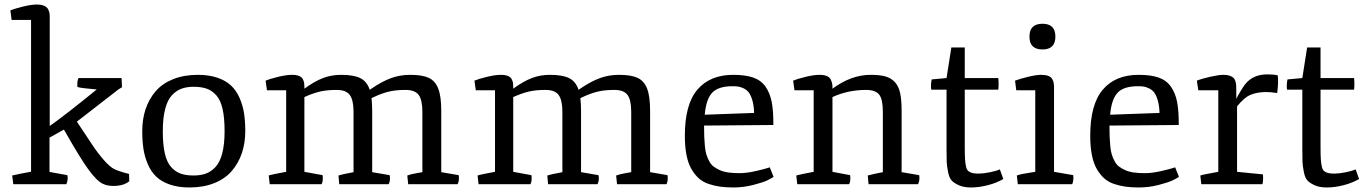

<svg xmlns="http://www.w3.org/2000/svg" viewBox="-20 -805 5971 839"><path d="M38.1 0 33.2 -38.1Q62.5 -44.9 115.7 -54.7V-717.8H30.8L25.4 -759.8Q43.5 -767.1 79.8 -776.1Q116.2 -785.2 140.6 -785.2Q159.7 -785.2 172.1 -780Q184.6 -774.9 189.5 -765.9Q194.3 -756.8 195.8 -749.5Q197.3 -742.2 197.3 -732.4V-254.4Q264.2 -301.3 402.8 -414.1Q336.9 -419.4 318.4 -424.8Q315.9 -448.2 322.8 -463.9H511.2L513.2 -423.8L498.5 -415L315.9 -273.4Q326.7 -257.8 350.6 -221.4Q374.5 -185.1 390.1 -161.9Q405.8 -138.7 428.2 -112.1Q450.7 -85.4 469.7 -71.8Q488.8 -58.6 543.9 -44.9L544.9 -13.2Q524.9 4.4 488.3 7.1Q451.7 9.8 428.2 -2.4Q402.8 -14.6 366.5 -64.2Q330.1 -113.8 259.3 -238.8L196.3 -203.6V-53.7L274.4 -39.6Q278.8 -21 270 0Z M601.6 -231.9Q601.6 -284.2 616.2 -328.1Q630.9 -372.1 659.9 -406Q689 -439.9 736.3 -459Q783.7 -478 844.7 -478Q893.6 -478 930.4 -465.3Q967.3 -452.6 990 -430.9Q1012.7 -409.2 1026.9 -377Q1041 -344.7 1046.4 -310.1Q1051.8 -275.4 1051.8 -231.9Q1051.8 -179.7 1036.9 -135.7Q1022 -91.8 992.9 -57.9Q963.9 -23.9 916.5 -4.9Q869.1 14.2 808.1 14.2Q759.3 14.2 722.4 1.5Q685.5 -11.2 662.8 -33Q640.1 -54.7 626.2 -86.9Q612.3 -119.1 606.9 -153.8Q601.6 -188.5 601.6 -231.9ZM691.4 -231.9Q691.4 -173.8 700.2 -135Q709 -96.2 727.5 -75.4Q746.1 -54.7 769.3 -46.4Q792.5 -38.1 826.2 -38.1Q856.4 -38.1 879.4 -46.4Q902.3 -54.7 921.6 -75.2Q940.9 -95.7 951.2 -135.3Q961.4 -174.8 961.4 -231.9Q961.4 -290 952.6 -328.9Q943.8 -367.7 925.3 -388.4Q906.7 -409.2 883.3 -417.5Q859.9 -425.8 826.2 -425.8Q795.9 -425.8 773.2 -417.5Q750.5 -409.2 731.2 -388.7Q711.9 -368.2 701.7 -328.6Q691.4 -289.1 691.4 -231.9Z M1158.7 0 1154.3 -38.1Q1168.5 -43 1230.5 -54.2V-410.6H1146.5L1140.6 -452.6Q1156.2 -459.5 1193.6 -468.8Q1231 -478 1255.9 -478Q1274.9 -478 1286.9 -473.1Q1298.8 -468.3 1303.5 -458.7Q1308.1 -449.2 1309.1 -442.9Q1310.1 -436.5 1310.1 -425.8V-417.5Q1353.5 -449.2 1390.6 -463.6Q1427.7 -478 1470.2 -478Q1525.4 -478 1554.4 -463.6Q1583.5 -449.2 1595.7 -412.6L1606.4 -419.9Q1650.4 -449.7 1689.5 -463.9Q1728.5 -478 1772 -478Q1825.2 -478 1853.5 -464.8Q1881.8 -451.7 1895 -418Q1908.2 -384.3 1908.2 -320.8V-52.7L1984.4 -39.6Q1985.4 -35.6 1985.4 -25.4Q1985.4 -10.7 1979.5 0H1763.7L1759.8 -38.1Q1770.5 -42 1780 -44.2Q1789.6 -46.4 1805.9 -49.3Q1822.3 -52.2 1825.7 -52.7V-315.9Q1825.7 -368.7 1809.3 -390.4Q1793 -412.1 1752 -412.1Q1709.5 -412.1 1678.5 -404.5Q1647.5 -397 1611.3 -379.9L1603.5 -376Q1606.4 -351.6 1606.4 -320.8V-52.7L1682.6 -39.6Q1684.1 -35.6 1684.1 -25.4Q1684.1 -10.7 1678.2 0H1462.4L1459 -38.1Q1470.7 -42.5 1524.9 -52.7V-315.9Q1524.9 -367.7 1508.5 -389.9Q1492.2 -412.1 1451.2 -412.1Q1408.7 -412.1 1377.9 -404.8Q1347.2 -397.5 1310.1 -380.9V-54.2L1389.6 -39.6Q1390.6 -35.6 1390.6 -25.4Q1390.6 -9.8 1385.3 0Z M2071.3 0 2066.9 -38.1Q2081.1 -43 2143.1 -54.2V-410.6H2059.1L2053.2 -452.6Q2068.8 -459.5 2106.2 -468.8Q2143.6 -478 2168.5 -478Q2187.5 -478 2199.5 -473.1Q2211.4 -468.3 2216.1 -458.7Q2220.7 -449.2 2221.7 -442.9Q2222.7 -436.5 2222.7 -425.8V-417.5Q2266.1 -449.2 2303.2 -463.6Q2340.3 -478 2382.8 -478Q2438 -478 2467 -463.6Q2496.1 -449.2 2508.3 -412.6L2519 -419.9Q2563 -449.7 2602.1 -463.9Q2641.1 -478 2684.6 -478Q2737.8 -478 2766.1 -464.8Q2794.4 -451.7 2807.6 -418Q2820.8 -384.3 2820.8 -320.8V-52.7L2897 -39.6Q2897.9 -35.6 2897.9 -25.4Q2897.9 -10.7 2892.1 0H2676.3L2672.4 -38.1Q2683.1 -42 2692.6 -44.2Q2702.1 -46.4 2718.5 -49.3Q2734.9 -52.2 2738.3 -52.7V-315.9Q2738.3 -368.7 2721.9 -390.4Q2705.6 -412.1 2664.6 -412.1Q2622.1 -412.1 2591.1 -404.5Q2560.1 -397 2523.9 -379.9L2516.1 -376Q2519 -351.6 2519 -320.8V-52.7L2595.2 -39.6Q2596.7 -35.6 2596.7 -25.4Q2596.7 -10.7 2590.8 0H2375L2371.6 -38.1Q2383.3 -42.5 2437.5 -52.7V-315.9Q2437.5 -367.7 2421.1 -389.9Q2404.8 -412.1 2363.8 -412.1Q2321.3 -412.1 2290.5 -404.8Q2259.8 -397.5 2222.7 -380.9V-54.2L2302.2 -39.6Q2303.2 -35.6 2303.2 -25.4Q2303.2 -9.8 2297.9 0Z M2972.7 -210Q2972.2 -348.1 3027.3 -413.1Q3082.5 -478 3184.1 -478Q3237.3 -478 3271.5 -466.1Q3305.7 -454.1 3325.2 -426.3Q3344.7 -398.4 3352.3 -359.1Q3359.9 -319.8 3359.4 -258.8L3056.6 -256.3Q3056.6 -226.6 3057.4 -207.3Q3058.1 -188 3060.3 -165.5Q3062.5 -143.1 3066.9 -129.4Q3071.3 -115.7 3079.1 -100.8Q3086.9 -85.9 3098.1 -77.4Q3109.4 -68.8 3125.5 -61.5Q3141.6 -54.2 3162.8 -51.3Q3184.1 -48.3 3211.4 -48.3Q3243.2 -48.3 3284.4 -57.9Q3325.7 -67.4 3343.8 -73.7L3360.4 -32.2Q3351.6 -25.9 3332.8 -16.8Q3314 -7.8 3271.5 3.2Q3229 14.2 3185.1 14.2Q3152.3 14.2 3127.2 10.7Q3102.1 7.3 3076.7 -1.2Q3051.3 -9.8 3033.4 -25.9Q3015.6 -42 3001.5 -66.2Q2987.3 -90.3 2980 -126.7Q2972.7 -163.1 2972.7 -210ZM3059.6 -303.7 3275.4 -311.5Q3274.4 -343.3 3267.8 -366Q3261.2 -388.7 3252.2 -400.6Q3243.2 -412.6 3229.5 -418.9Q3215.8 -425.3 3205.6 -426.8Q3195.3 -428.2 3180.7 -428.2Q3118.7 -428.2 3092 -399.7Q3065.4 -371.1 3059.6 -303.7Z M3463.9 0 3459.5 -38.1Q3478 -43.5 3535.6 -54.2V-410.6H3451.7L3445.8 -452.6Q3461.4 -459.5 3498.8 -468.8Q3536.1 -478 3561 -478Q3580.1 -478 3592.3 -473.1Q3604.5 -468.3 3609.4 -458.7Q3614.3 -449.2 3615.7 -442.9Q3617.2 -436.5 3617.7 -425.8V-417.5Q3700.2 -478 3783.7 -478Q3823.7 -478 3848.6 -471.2Q3873.5 -464.4 3890.1 -446.5Q3906.7 -428.7 3913.3 -398.7Q3919.9 -368.7 3919.9 -320.8V-52.7L3996.6 -39.6Q3997.6 -35.6 3997.6 -25.4Q3997.6 -11.2 3991.2 0H3775.4L3772 -38.1Q3792 -43.9 3837.9 -52.7V-315.9Q3837.9 -371.1 3821.8 -391.6Q3805.7 -412.1 3764.2 -412.1Q3686.5 -412.1 3617.7 -380.9V-54.2L3694.8 -39.6Q3695.8 -35.6 3695.8 -25.4Q3695.8 -9.8 3690.4 0Z M4116.2 -166V-413.1H4049.3Q4046.4 -434.1 4051.3 -458L4116.2 -463.9L4137.2 -597.7H4195.8V-463.9H4342.3Q4345.2 -439 4342.3 -413.1H4195.8V-161.6Q4195.8 -128.4 4197 -109.9Q4198.2 -91.3 4201.4 -76.9Q4204.6 -62.5 4212.2 -56.9Q4219.7 -51.3 4229.5 -48.8Q4239.3 -46.4 4256.8 -46.4Q4276.4 -46.4 4304.7 -52Q4333 -57.6 4349.1 -64.9L4364.3 -22.9Q4335 -5.4 4296.1 4.4Q4257.3 14.2 4223.1 14.2Q4191.9 14.2 4170.9 4.9Q4149.9 -4.4 4138.9 -15.9Q4127.9 -27.3 4122.8 -53.7Q4117.7 -80.1 4116.9 -97.2Q4116.2 -114.3 4116.2 -151.9Q4116.2 -161.1 4116.2 -166Z M4535.6 -588.9Q4478.5 -588.9 4478.5 -645Q4478.5 -701.2 4535.6 -701.2Q4591.8 -701.2 4591.8 -645Q4591.8 -588.9 4535.6 -588.9ZM4427.7 0 4423.3 -38.1Q4434.1 -42 4447.3 -44.7Q4460.4 -47.4 4479.7 -50.3Q4499 -53.2 4503.9 -54.2V-410.6H4420.9L4415.5 -452.6Q4437.5 -460.9 4473.1 -469.5Q4508.8 -478 4529.3 -478Q4548.3 -478 4560.5 -473.4Q4572.8 -468.8 4577.6 -460.2Q4582.5 -451.7 4584 -444.8Q4585.4 -438 4585.9 -428.2Q4585.9 -426.8 4585.9 -425.8V-54.2L4669.9 -39.6Q4672.4 -17.6 4665.5 0Z M4744.1 -210Q4743.7 -348.1 4798.8 -413.1Q4854 -478 4955.6 -478Q5008.8 -478 5043 -466.1Q5077.1 -454.1 5096.7 -426.3Q5116.2 -398.4 5123.8 -359.1Q5131.3 -319.8 5130.9 -258.8L4828.1 -256.3Q4828.1 -226.6 4828.9 -207.3Q4829.6 -188 4831.8 -165.5Q4834 -143.1 4838.4 -129.4Q4842.8 -115.7 4850.6 -100.8Q4858.4 -85.9 4869.6 -77.4Q4880.9 -68.8 4897 -61.5Q4913.1 -54.2 4934.3 -51.3Q4955.6 -48.3 4982.9 -48.3Q5014.6 -48.3 5055.9 -57.9Q5097.2 -67.4 5115.2 -73.7L5131.8 -32.2Q5123 -25.9 5104.2 -16.8Q5085.4 -7.8 5043 3.2Q5000.5 14.2 4956.5 14.2Q4923.8 14.2 4898.7 10.7Q4873.5 7.3 4848.1 -1.2Q4822.8 -9.8 4804.9 -25.9Q4787.1 -42 4772.9 -66.2Q4758.8 -90.3 4751.5 -126.7Q4744.1 -163.1 4744.1 -210ZM4831.1 -303.7 5046.9 -311.5Q5045.9 -343.3 5039.3 -366Q5032.7 -388.7 5023.7 -400.6Q5014.6 -412.6 5001 -418.9Q4987.3 -425.3 4977.1 -426.8Q4966.8 -428.2 4952.1 -428.2Q4890.1 -428.2 4863.5 -399.7Q4836.9 -371.1 4831.1 -303.7Z M5229.5 0 5225.1 -38.1Q5237.3 -42.5 5303.7 -54.2V-410.6H5216.3L5210 -452.6Q5231.9 -461.4 5269 -469.7Q5306.2 -478 5325.7 -478Q5341.8 -478 5352.8 -474.4Q5363.8 -470.7 5369.6 -465.3Q5375.5 -460 5378.4 -450Q5381.3 -439.9 5381.8 -432.1Q5382.3 -424.3 5382.3 -410.6V-373Q5387.7 -384.3 5400.6 -406Q5413.6 -427.7 5420.4 -436Q5454.6 -480 5518.1 -480Q5547.4 -480 5563.5 -475.6Q5567.4 -444.3 5561 -398.4Q5535.6 -402.8 5512.7 -402.8Q5473.1 -402.8 5443.4 -390.1Q5417.5 -379.4 5385.7 -340.3V-54.2L5498.5 -43Q5499.5 -39.6 5499.5 -25.4Q5499.5 -6.3 5496.1 0Z M5670.9 -166V-413.1H5604Q5601.1 -434.1 5606 -458L5670.9 -463.9L5691.9 -597.7H5750.5V-463.9H5897Q5899.9 -439 5897 -413.1H5750.5V-161.6Q5750.5 -128.4 5751.7 -109.9Q5752.9 -91.3 5756.1 -76.9Q5759.3 -62.5 5766.8 -56.9Q5774.4 -51.3 5784.2 -48.8Q5793.9 -46.4 5811.5 -46.4Q5831.1 -46.4 5859.4 -52Q5887.7 -57.6 5903.8 -64.9L5918.9 -22.9Q5889.6 -5.4 5850.8 4.4Q5812 14.2 5777.8 14.2Q5746.6 14.2 5725.6 4.9Q5704.6 -4.4 5693.6 -15.9Q5682.6 -27.3 5677.5 -53.7Q5672.4 -80.1 5671.6 -97.2Q5670.9 -114.3 5670.9 -151.9Q5670.9 -161.1 5670.9 -166Z"/></svg>

Font: Fjord
Style: One
Weight: 400
Designer: Viktoriya Grabowska
Foundry: Viktoriya Grabowska
Version: Version 1.002